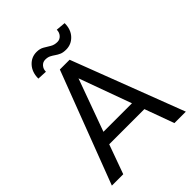

<svg xmlns="http://www.w3.org/2000/svg" viewBox="-248 -1020 1148 1148"><g transform="rotate(-45 326.0 -446.0)"><path d="M543 0 475.1 -186H177.7L110.4 0H14.2L285.2 -710.9H367.7L639.6 0ZM206.1 -263.2H447.3L326.7 -594.7ZM440.4 -892.1 501.5 -886.7Q501.5 -833 470.9 -800.5Q440.4 -768.1 396 -768.1Q371.1 -768.1 355 -775.1Q338.9 -782.2 326.2 -791.3Q313.5 -800.3 299.6 -807.4Q285.6 -814.5 265.1 -814.5Q244.6 -814.5 230.7 -798.8Q216.8 -783.2 216.8 -760.3L155.8 -763.2Q155.8 -816.9 186 -850.3Q216.3 -883.8 260.7 -883.8Q288.6 -883.8 308.1 -872.3Q327.6 -860.8 346.7 -849.1Q365.7 -837.4 391.6 -837.4Q412.1 -837.4 426.3 -853.3Q440.4 -869.1 440.4 -892.1Z"/></g></svg>

Font: Vazirmatn RD UI FD
Style: Regular
Weight: 400
Designer: Saber Rastikerdar
Foundry: Saber Rastikerdar
Version: Version 33.003